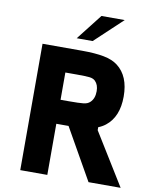

<svg xmlns="http://www.w3.org/2000/svg" viewBox="-104 -1069 926 1147"><g transform="rotate(10 359.0 -495.5)"><path d="M558.1 -991.2 391.1 -834.5H294.4L417 -991.2ZM708 0H513.2L337.4 -310.1H263.2V0H99.1V-766.6H337.9Q419.4 -766.6 471.9 -756.3Q524.4 -746.1 556.6 -721.2Q631.3 -664.1 631.3 -540Q631.3 -416.5 556.6 -357.9Q536.6 -342.3 513.2 -333.5V-315.4ZM263.2 -455.6H311Q377.4 -455.6 402.3 -458.5Q427.2 -461.4 440.9 -474.6Q466.8 -498 466.8 -543.5Q466.8 -582 445.3 -603.5Q433.1 -615.7 410.9 -618.4Q388.7 -621.1 334 -621.1Q318.8 -621.1 311 -621.1H263.2Z"/></g></svg>

Font: Acari Sans Neue Black
Style: Regular
Weight: 900
Designer: Alfredo Marco Pradil
Foundry: Alfredo Marco Pradil
Version: Version 1.045;June 16, 2019;FontCreator 11.5.0.2425 64-bit; 